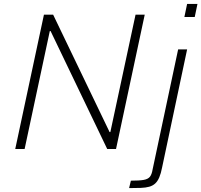

<svg xmlns="http://www.w3.org/2000/svg" viewBox="-20 -763 1031 983"><path d="M58 0 205 -688H252L541 -87H545L674 -688H721L574 0H529L239 -604H235L106 0ZM924 -676 938 -743H991L977 -676ZM641 200 650 162Q694 162 716 158Q738 154 747.5 142Q757 130 761 106L892 -510H938L810 94Q804 125 795.5 145Q787 165 774.5 176.5Q762 188 744 193Q726 198 701 199Q676 200 641 200Z"/></svg>

Font: Saira Thin ExtraLight
Style: Italic
Weight: 250
Italic angle: -12°
Version: Version 1.101